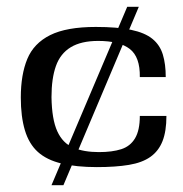

<svg xmlns="http://www.w3.org/2000/svg" viewBox="-20 -543 536 563"><path d="M264 -53Q204 -53 160.5 -63.5Q117 -74 91 -97.5Q65 -121 53 -161Q41 -201 41 -257Q41 -324 60 -370Q79 -416 127 -440Q175 -464 261 -464Q324 -464 364.5 -455.5Q405 -447 427 -429Q449 -411 457.5 -383Q466 -355 466 -317H390Q391 -376 360.5 -399.5Q330 -423 268 -423Q218 -423 187.5 -404.5Q157 -386 144 -349.5Q131 -313 131 -258Q132 -193 148 -158Q164 -123 195 -110Q226 -97 270 -97Q309 -97 335.5 -105.5Q362 -114 376 -137.5Q390 -161 390 -203H468Q468 -158 456.5 -129Q445 -100 421 -83Q397 -66 358 -59.5Q319 -53 264 -53ZM131 0 353 -523H387L166 0Z"/></svg>

Font: Genos Thin Medium
Style: Regular
Weight: 500
Version: Version 1.010